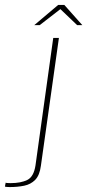

<svg xmlns="http://www.w3.org/2000/svg" viewBox="-130 -649 354 779"><path d="M-91 110Q-95 110 -101.5 109.5Q-108 109 -110 108L-107 92Q-107 93 -100.5 93.5Q-94 94 -87 94Q-45 94 -19 81Q7 68 14 22L86 -495H109L36 23Q31 62 13 80.5Q-5 99 -32 104.5Q-59 110 -91 110ZM9 -547 106 -629H131L204 -547H183L115 -612L31 -547Z"/></svg>

Font: Alumni Sans Thin
Style: Italic
Weight: 100
Italic angle: -8°
Designer: Robert E. Leuschke
Foundry: Robert E. Leuschke
Version: Version 1.016